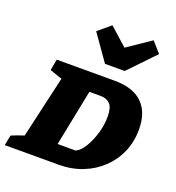

<svg xmlns="http://www.w3.org/2000/svg" viewBox="-170 -938 969 1055"><g transform="rotate(20 315.0 -410.5)"><path d="M424 -539Q530 -539 585 -486Q640 -433 640 -332Q640 -261 614 -200.5Q588 -140 540.5 -95Q493 -50 429.5 -25Q366 0 292 0H-24L-12 -60Q1 -66 21.5 -73.5Q42 -81 61 -87L144 -449L72 -474L84 -539ZM352 -105Q379 -117 402 -155Q425 -193 439.5 -242Q454 -291 454 -339Q454 -393 434 -413.5Q414 -434 381 -434H313L247 -105ZM341 -608 234 -760 307 -821 411 -728 548 -821 602 -760 456 -608Z"/></g></svg>

Font: Piazzolla SC ExtraBold
Style: Italic
Weight: 800
Italic angle: -11.3°
Designer: Juan Pablo del Peral
Foundry: Huerta Tipografica
Version: Version 1.330